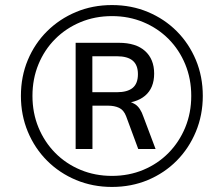

<svg xmlns="http://www.w3.org/2000/svg" viewBox="-20 -734 855 763"><path d="M424.8 8.9Q348.7 8.9 282.5 -18.6Q216.4 -46.2 167.3 -95.3Q118.2 -144.4 90.6 -210.5Q63.1 -276.7 63.1 -352.8Q63.1 -430 90.6 -495.7Q118.2 -561.4 167.3 -610.1Q216.5 -658.8 282.1 -686.3Q347.8 -713.9 425 -713.9Q502.2 -713.9 567.9 -686.3Q633.5 -658.8 682.2 -610.1Q730.8 -561.4 758.4 -495.7Q785.9 -430 785.9 -352.8Q785.9 -276.7 758.3 -210.5Q730.8 -144.4 682.1 -95.3Q633.4 -46.2 567.7 -18.6Q502 8.9 424.8 8.9ZM425 -35Q492.1 -35 549.7 -59.1Q607.2 -83.1 649.8 -126.4Q692.4 -169.8 716.2 -227.6Q740 -285.4 740 -353Q740 -420.6 716.2 -478.4Q692.4 -536.2 649.8 -579.1Q607.2 -621.9 549.7 -645.9Q492.1 -670 425.2 -670Q357.4 -670 299.8 -645.9Q242.2 -621.9 199.4 -579.1Q156.6 -536.2 132.8 -478.4Q109 -420.6 109 -353Q109 -285.4 132.8 -227.6Q156.6 -169.8 199.4 -126.4Q242.2 -83.1 299.9 -59.1Q357.6 -35 425 -35ZM280.6 -142V-563.9H452.5Q520.3 -563.9 556.5 -531.3Q592.6 -498.7 592.6 -441.6Q592.6 -384.1 556.5 -353.6Q520.4 -323.1 454.3 -323.1L466.2 -333.1Q496.6 -333.1 517.4 -319.4Q538.1 -305.8 550.1 -269.7L598.2 -142H529.3L481.3 -271.8Q471.7 -297 453.2 -305.5Q434.8 -314.1 408.9 -314.1H334.1L347.4 -324V-142ZM347 -367.5H443.7Q486.4 -367.5 507.3 -384.8Q528.1 -402.1 528.1 -439.3Q528.1 -475.6 507.4 -493Q486.7 -510.5 443.7 -510.5H347Z"/></svg>

Font: Nunito Sans 12pt ExtraLight
Style: Italic
Weight: 200
Italic angle: -9°
Designer: Vernon Adams
Foundry: Vernon Adams
Version: Version 3.101;gftools[0.9.27]